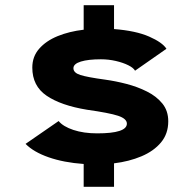

<svg xmlns="http://www.w3.org/2000/svg" viewBox="-20 -720 750 740"><path d="M302.5 0V-88Q225.5 -93.5 167.5 -113.8Q109.5 -134 78.5 -165.5L206 -253.5Q223 -232.5 262.8 -219.2Q302.5 -206 354.5 -206Q469 -206 469 -243.5Q469 -262.5 435 -273.8Q401 -285 315.5 -297Q215 -313.5 159.8 -351Q104.5 -388.5 104.5 -459.5Q104.5 -502 131 -532.2Q157.5 -562.5 202.2 -580.8Q247 -599 302.5 -605.5V-700H419.5V-608Q503.5 -601.5 554.8 -579Q606 -556.5 621.5 -532L500.5 -447.5Q494.5 -458.5 474.5 -468.5Q454.5 -478.5 426.5 -485Q398.5 -491.5 369 -491.5Q320.5 -491.5 291.8 -482.8Q263 -474 263 -457Q263 -439.5 289.5 -431Q316 -422.5 385.5 -413Q425.5 -407.5 467.8 -396.5Q510 -385.5 546.5 -367.2Q583 -349 605.8 -321Q628.5 -293 628.5 -252.5Q628.5 -204.5 600.5 -171Q572.5 -137.5 525 -117.5Q477.5 -97.5 419.5 -90.5V0Z"/></svg>

Font: League Mono
Style: Bold
Weight: 700
Width: 6
Designer: Tyler Finck
Foundry: The League of Moveable Type / Tyler Finck
Version: Version 2.300;RELEASE